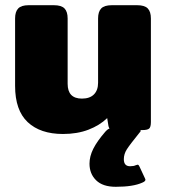

<svg xmlns="http://www.w3.org/2000/svg" viewBox="-20 -500 657 738"><path d="M560 -429V-31Q560 -12 553.5 -6Q547 0 526 0H520Q522 5 517 9Q479 56 467.5 74Q456 92 456 112Q456 139 480 139Q494 139 502 135Q508 133 509 133Q513 133 516 140L537 185Q539 189 539 191Q539 197 527 202Q492 218 425 218Q375 218 349.5 193Q324 168 324 129Q324 101 338.5 72Q353 43 385 6Q386 5 390.5 0.5Q395 -4 401 -6Q399 -8 397 -15L392 -46Q363 -18 320 -1.5Q277 15 222 15Q135 15 86.5 -30.5Q38 -76 38 -170V-429Q38 -455 50 -467.5Q62 -480 90 -480H187Q216 -480 228 -467.5Q240 -455 240 -429V-178Q240 -121 295 -121Q325 -121 341 -137Q357 -153 357 -182V-429Q357 -455 369 -467.5Q381 -480 410 -480H507Q536 -480 548 -467.5Q560 -455 560 -429Z"/></svg>

Font: Mitr SemiBold
Style: Regular
Weight: 600
Designer: Thanarat Vachiruckul
Foundry: Cadson Demak
Version: Version 1.002